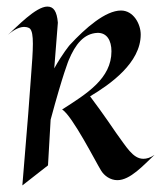

<svg xmlns="http://www.w3.org/2000/svg" viewBox="-20 -539 505 584"><path d="M156 -470C153 -505 143 -519 124 -519C89 -519 31 -457 4 -433C49 -472 71 -452 71 -452C84 -439 81 -392 74 -302C66 -195 69 -227 48 25L126 -36L134 -175C172 -316 189 -356 189 -356C209 -404 235 -437 276 -439C305 -440 319 -416 319 -383C319 -300 244 -254 169 -206C200 -187 272 -45 287 -21C297 -4 316 9 337 9C376 9 416 -36 450 -68C437 -59 426 -56 416 -56C384 -56 364 -93 333 -135C333 -135 294 -193 254 -246C316 -283 408 -348 408 -434C408 -466 386 -507 348 -507C301 -507 240 -454 192 -402C192 -402 170 -376 145 -331ZM452 -69C451 -68 451 -68 450 -68C451 -68 451 -68 452 -69Z"/></svg>

Font: Quintessential
Style: Regular
Weight: 400
Designer: Astigmatic (AOETI)
Foundry: Astigmatic (AOETI)
Version: Version 1.000